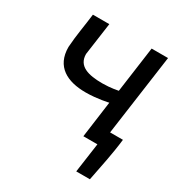

<svg xmlns="http://www.w3.org/2000/svg" viewBox="-153 -587 786 841"><g transform="rotate(30 240.0 -166.5)"><path d="M134 -318 157 -482H74C67 -423 56 -368 52 -306C52 -207 123 -171 216 -171C275 -171 329 -184 329 -184L304 0H375L354 149H423C437 76 453 5 462 -73H397L454 -482H371L339 -250C339 -250 302 -242 260 -242C188 -242 134 -257 134 -318Z"/></g></svg>

Font: Cantarell
Style: Oblique
Weight: 400
Italic angle: -8°
Designer: Dave Crossland
Version: Version 0.024